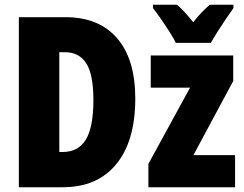

<svg xmlns="http://www.w3.org/2000/svg" viewBox="-20 -786 1024 806"><path d="M547.9 -372.1Q547.9 -194.3 468.3 -97.2Q388.7 0 243.2 0H59.1V-713.9H254.9Q395 -713.9 471.4 -625.7Q547.9 -537.6 547.9 -372.1ZM372.1 -365.2Q372.1 -473.6 342 -520.3Q312 -566.9 252 -566.9H229V-147.9H242.2Q309.6 -147.9 340.8 -200.7Q372.1 -253.4 372.1 -365.2ZM966.8 0H603V-98.1L777.8 -418H612.8V-553.2H959V-445.8L792 -134.8H966.8ZM718.3 -606Q710 -623.5 691.9 -651.9Q673.8 -680.2 654.5 -708Q635.3 -735.8 622.1 -752V-766.1H723.1Q752 -741.7 791 -692.9Q830.6 -741.7 860.8 -766.1H960V-752Q946.3 -732.9 928 -706.1Q909.7 -679.2 892.8 -652.3Q876 -625.5 865.2 -606Z"/></svg>

Font: Open Sans Condensed ExtraBold
Style: Regular
Weight: 800
Width: 3
Designer: Monotype Design Team
Foundry: Monotype Imaging Inc.
Version: Version 3.000; ttfautohint (v1.8.4)